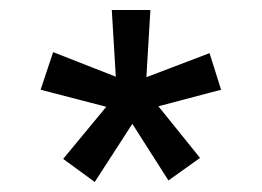

<svg xmlns="http://www.w3.org/2000/svg" viewBox="-20 -736 523 383"><path d="M244 -489 169 -373 106 -419 192 -523 61 -557 86 -632 211 -583 203 -716H280L272 -582L398 -630L421 -557L296 -524L379 -421L316 -376Z"/></svg>

Font: Oak Sans Medium
Style: Regular
Weight: 500
Designer: Erik Kennedy, Walven
Foundry: Erik Kennedy, Walven
Version: Version 1.000